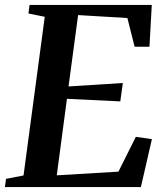

<svg xmlns="http://www.w3.org/2000/svg" viewBox="-30 -763 670 783"><path d="M-10 0 -5.5 -33.5 66 -47.5 152.5 -694.5 86 -708 90.5 -743H589L579.5 -572.5H519L489.5 -689.5L288.5 -701.5L249.5 -410.5L471 -424.5L460.5 -349.5L243 -360L201.5 -48L453 -63L524 -205L589.5 -195.5L544.5 0Z"/></svg>

Font: Merriweather 72pt SemiBold
Style: Italic
Weight: 600
Italic angle: -7.8°
Version: Version 2.101